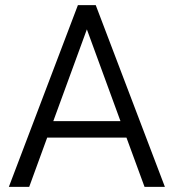

<svg xmlns="http://www.w3.org/2000/svg" viewBox="-20 -731 679 751"><path d="M545.4 0 474.6 -192.9H164.6L94.2 0H14.6L284.7 -710.9H354.5L625 0ZM188.5 -257.3H451.2L319.8 -616.2Z"/></svg>

Font: Vazirmatn UI FD Light
Style: Regular
Weight: 300
Designer: Saber Rastikerdar
Foundry: Saber Rastikerdar
Version: Version 33.003